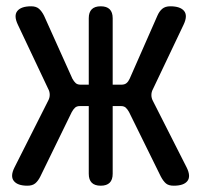

<svg xmlns="http://www.w3.org/2000/svg" viewBox="-20 -580 640 610"><path d="M108 -19Q101 -5 92 2.5Q83 10 67 10Q36 10 24 -5Q12 -20 26 -48L133 -260Q138 -269 138 -279Q138 -289 133 -298L37 -501Q23 -530 35 -545Q47 -560 79 -560Q95 -560 104 -552Q113 -544 120 -530L210 -330Q215 -321 220.5 -316Q226 -311 236 -311H262V-522Q262 -541 271.5 -550.5Q281 -560 300 -560Q319 -560 328.5 -550.5Q338 -541 338 -522V-311H366Q376 -311 382 -316Q388 -321 392 -330L480 -530Q486 -544 495.5 -552Q505 -560 521 -560Q553 -560 565 -545Q577 -530 563 -501L466 -297Q461 -288 461 -278Q461 -268 466 -259L573 -48Q587 -20 575.5 -5Q564 10 532 10Q516 10 507.5 3Q499 -4 491 -19L390 -224Q385 -233 379.5 -238Q374 -243 364 -243H338V-28Q338 -9 328.5 0.5Q319 10 300 10Q281 10 271.5 0.5Q262 -9 262 -28V-243H234Q224 -243 218.5 -238Q213 -233 208 -224Z"/></svg>

Font: Maple Mono Normal
Style: Regular
Weight: 400
Monospace: yes
Designer: subframe7536
Version: Version 7.000